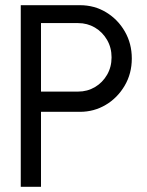

<svg xmlns="http://www.w3.org/2000/svg" viewBox="-20 -720 568 740"><path d="M60 0V-700H288Q344 -700 389.2 -672.5Q434.5 -645 461.2 -598.5Q488 -552 488 -494.5Q488 -436.5 460.5 -389.8Q433 -343 387.8 -316Q342.5 -289 288 -289H138V0ZM138 -367H281Q316.5 -367 345.8 -384.2Q375 -401.5 392.5 -431.5Q410 -461.5 410 -499Q410 -536.5 392.5 -566.5Q375 -596.5 345.8 -613.8Q316.5 -631 281 -631H138Z"/></svg>

Font: Urbanist
Style: Regular
Weight: 400
Designer: Corey Hu
Foundry: Corey Hu
Version: Version 1.330; ttfautohint (v1.8.4.7-5d5b)